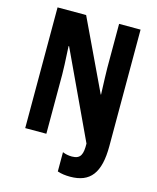

<svg xmlns="http://www.w3.org/2000/svg" viewBox="-132 -804 895 1097"><g transform="rotate(15 315.0 -256.0)"><path d="M389 202C508 202 561 134 561 -25V-714H434V-453C434 -431 436 -379 439 -297H437L239 -714H70V0H195V-351C195 -372 193 -431 188 -517H191L431 -5C432 57 422 88 369 88C349 88 330 84 314 77V191C337 199 362 202 389 202Z"/></g></svg>

Font: Noto Sans Kannada ExtraCondensed
Style: Bold
Weight: 700
Width: 2
Designer: Jelle Bosma - Monotype Design Team
Foundry: Monotype Imaging Inc.
Version: Version 2.005